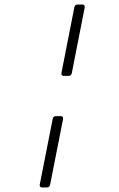

<svg xmlns="http://www.w3.org/2000/svg" viewBox="-20 -701 528 850"><path d="M309 -668Q311 -681 324 -681H344Q357 -681 355 -668L298 -378Q296 -365 283 -365H263Q250 -365 252 -378ZM213 -173Q215 -187 228 -187H248Q261 -187 259 -173L202 116Q200 129 187 129H167Q154 129 156 116Z"/></svg>

Font: Young Serif Light
Style: Italic
Weight: 300
Italic angle: -10.979°
Designer: Bastien Sozeau
Foundry: NBR — Bastien Sozeau
Version: Version 5.001